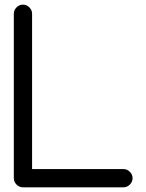

<svg xmlns="http://www.w3.org/2000/svg" viewBox="-20 -801 626 821"><path d="M39.1 -742.2Q39.1 -757.8 50.8 -769.5Q62.5 -781.2 78.1 -781.2Q93.8 -781.2 105.5 -769.5Q117.2 -757.8 117.2 -742.2V-78.1H507.8Q523.4 -78.1 535.2 -66.4Q546.9 -54.7 546.9 -39.1Q546.9 -23.4 535.2 -11.7Q523.4 0 507.8 0H78.1Q62.5 0 50.8 -11.7Q39.1 -23.4 39.1 -39.1Z"/></svg>

Font: Comfortaa
Style: Regular
Weight: 400
Designer: Johan Aakerlund
Foundry: Johan Aakerlund
Version: Version 2.001; ttfautohint (v1.4.1)